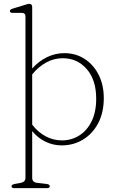

<svg xmlns="http://www.w3.org/2000/svg" viewBox="-20 -746 612 999"><path d="M147.5 -709V-389.5Q181 -427.5 224.5 -448.5Q268 -469.5 314.5 -469.5Q374.5 -469.5 421 -439Q467.5 -408.5 493.8 -355.8Q520 -303 520 -235.5Q520 -159 490.2 -103.8Q460.5 -48.5 410.8 -19Q361 10.5 301 10.5Q256 10.5 215.8 -9.2Q175.5 -29 147.5 -64V179Q147.5 203 174.5 205.5L221.5 211Q239 213 239 223Q239 233 223.5 233H55Q40 233 40 223Q40 214.5 57 211L86 206Q112.5 201 112.5 179.5V-659Q112.5 -679 94 -679H46Q31.5 -679 31.5 -688.5Q31.5 -696.5 45.5 -701L104.5 -719Q113 -721.5 120.2 -723.8Q127.5 -726 132 -726Q147.5 -726 147.5 -709ZM306.5 -443Q260.5 -443 220.2 -420.8Q180 -398.5 147.5 -359V-97.5Q177 -58.5 217.2 -37Q257.5 -15.5 302 -15.5Q351.5 -15.5 392 -40.8Q432.5 -66 456.5 -114.5Q480.5 -163 480.5 -232Q480.5 -330.5 431.2 -386.8Q382 -443 306.5 -443Z"/></svg>

Font: Fraunces 9pt Soft Thin
Style: Regular
Weight: 100
Version: Version 1.000;[b76b70a41]